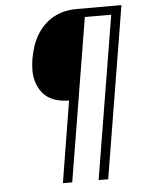

<svg xmlns="http://www.w3.org/2000/svg" viewBox="-53 -777 605 819"><g transform="rotate(-5 250.0 -367.5)"><path d="M183 0 240 -349Q216 -349 192.5 -354.5Q169 -360 150.5 -372.5Q132 -385 119.5 -404.5Q107 -424 101 -446.5Q95 -469 95.5 -493.5Q96 -518 100 -542Q105 -567 112.5 -591Q120 -615 133 -637.5Q146 -660 165 -679.5Q184 -699 207 -711.5Q230 -724 255 -729.5Q280 -735 304 -735H498L377 0H336L451 -698H338L223 0Z"/></g></svg>

Font: Iosevka SS18 Extralight
Style: Italic
Weight: 200
Italic angle: -9°
Monospace: yes
Designer: Belleve Invis
Foundry: Belleve Invis
Version: Version 25.1.1; ttfautohint (v1.8.4)